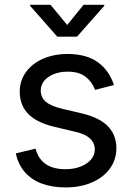

<svg xmlns="http://www.w3.org/2000/svg" viewBox="-20 -781 559 812"><path d="M46.9 -132.3 130.4 -152.3Q142.1 -108.4 173.8 -86.9Q205.6 -65.4 255.9 -65.4Q293 -65.4 321.3 -76.7Q349.6 -87.9 365.2 -106.7Q380.9 -125.5 380.9 -147.9Q380.9 -176.3 360.8 -195.1Q340.8 -213.9 300.8 -223.1L210 -244.6Q135.7 -262.2 99.6 -299.1Q63.5 -335.9 63.5 -393.6Q63.5 -439.5 89.6 -475.8Q115.7 -512.2 161.9 -532.5Q208 -552.7 265.6 -552.7Q345.7 -552.7 393.8 -517.8Q441.9 -482.9 461.9 -421.4L382.3 -400.9Q369.1 -435.1 341.8 -456.5Q314.5 -478 266.1 -478Q233.9 -478 208 -467.8Q182.1 -457.5 167.2 -439.5Q152.3 -421.4 152.3 -398.9Q152.3 -368.7 174.1 -350.3Q195.8 -332 244.1 -320.8L326.7 -301.3Q400.4 -283.7 436.3 -247.1Q472.2 -210.4 472.2 -153.8Q472.2 -106.4 445.1 -68.6Q418 -30.8 368.9 -9.5Q319.8 11.7 256.8 11.7Q200.7 11.7 156.7 -4.6Q112.8 -21 84.7 -53.5Q56.6 -85.9 46.9 -132.3ZM264.2 -675.3 333.5 -760.7H420.9V-756.3L305.7 -626H222.2L107.4 -756.3V-760.7H193.8Z"/></svg>

Font: Inter RS Variable
Style: Regular
Weight: 400
Designer: Rasmus Andersson (customised by Maria Ramos and Noel Pretorius)
Foundry: rsms
Version: Version 3.001;Glyphs 3.2.3 (3260)